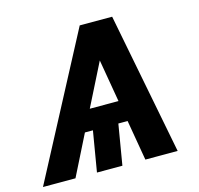

<svg xmlns="http://www.w3.org/2000/svg" viewBox="-116 -822 964 932"><g transform="rotate(-15 366.0 -356.0)"><path d="M664.4 0H502.1L467.3 -203.1H420.8L386.7 0H258.9L293 -203.1H252.8L150.9 0H-12.4L362.9 -711.6H525.9ZM449.6 -308.2 413 -522 305.4 -308.2Z"/></g></svg>

Font: Linik Sans
Style: Bold Italic
Weight: 700
Italic angle: 9°
Designer: Fonts by Rasmus Andersson / Changes by Cristiano Sobral with parts from Marc Monis
Foundry: rsms
Version: Version 3.020; ttfautohint (v1.6)